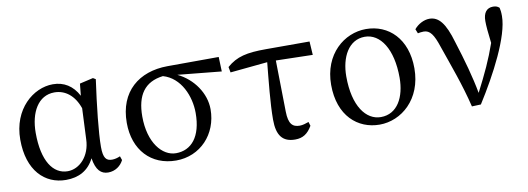

<svg xmlns="http://www.w3.org/2000/svg" viewBox="-49 -805 2998 1090"><g transform="rotate(-10 1450.5 -260.0)"><path d="M413 -193C410 -97 347 -33 279 -33C195 -33 137 -116 137 -279C137 -396 187 -487 281 -487C343 -487 395 -447 421 -371ZM585 -65C569 -58 553 -54 538 -54C505 -54 488 -71 488 -136C488 -217 505 -371 526 -520L511 -529L433 -511L426 -442C394 -503 344 -534 280 -534C168 -534 44 -433 44 -256C44 -78 139 14 261 14C335 14 391 -16 424 -82C435 -12 463 14 504 14C545 14 577 -10 593 -42Z M902 -27C823 -27 749 -114 749 -265C749 -388 797 -458 904 -471C1005 -442 1051 -329 1051 -233C1051 -95 990 -27 902 -27ZM1238 -439 1235 -523 939 -522C775 -521 656 -426 656 -245C656 -88 752 14 896 14C1035 14 1138 -95 1138 -239C1138 -331 1076 -421 986 -464Z M1551 -447 1763 -442 1758 -520H1507C1396 -520 1337 -507 1280 -457L1286 -425L1501 -446C1491 -342 1477 -213 1477 -119C1477 -27 1510 14 1582 14C1626 14 1655 -5 1680 -48L1673 -71C1656 -65 1638 -59 1621 -59C1580 -59 1557 -79 1556 -152Z M2069 14C2194 14 2318 -88 2318 -267C2318 -438 2215 -534 2085 -534C1960 -534 1836 -433 1836 -256C1836 -77 1943 14 2069 14ZM2083 -27C1998 -27 1929 -116 1929 -288C1929 -399 1978 -492 2071 -492C2160 -492 2226 -395 2226 -229C2226 -118 2179 -27 2083 -27Z M2372 -459C2382 -461 2393 -463 2406 -463C2442 -463 2462 -434 2486 -361C2527 -242 2570 -129 2602 3L2654 1C2752 -153 2859 -356 2859 -473C2859 -497 2857 -508 2854 -521C2845 -529 2836 -534 2818 -534C2781 -534 2761 -508 2761 -461C2761 -434 2764 -398 2772 -333C2740 -241 2706 -169 2653 -66C2636 -159 2607 -263 2572 -373C2539 -487 2503 -529 2450 -529C2419 -529 2384 -511 2362 -484Z"/></g></svg>

Font: Source Han Serif JP Medium
Style: Regular
Weight: 500
Designer: Ryoko NISHIZUKA 西塚涼子 (kana & ideographs); Frank Grießhammer (Latin, Greek & Cyrillic); Wenlong ZHANG 张文龙 (bopomofo); San
Foundry: Adobe Systems Incorporated
Version: Version 1.001;PS 1.001;hotconv 16.6.54;makeotf.lib2.5.65590